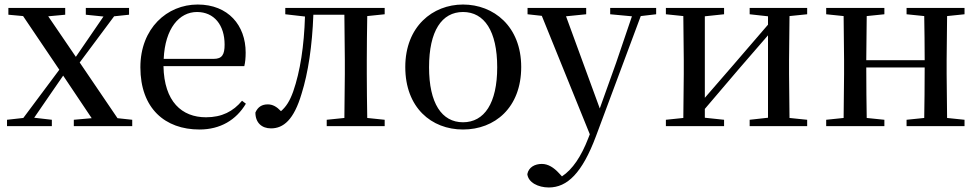

<svg xmlns="http://www.w3.org/2000/svg" viewBox="-20 -557 4323 848"><path d="M359 -492 437 -484 374 -392 315 -306 193 -485 268 -492V-522H17V-492L82 -486L242 -249L83 -36L11 -28V0H209V-28L131 -37L199 -136L259 -223L385 -35L306 -28V0H564V-28L499 -35L332 -281L484 -485L550 -492V-522H359Z M861 15C953 15 1023 -27 1066 -99L1049 -112C1010 -65 960 -39 890 -39C783 -39 705 -108 702 -265H1059C1063 -281 1065 -301 1065 -325C1065 -445 988 -537 853 -537C718 -537 600 -432 600 -260C600 -78 709 15 861 15ZM703 -297C709 -432 772 -504 850 -504C926 -504 972 -446 972 -360C972 -316 961 -297 924 -297Z M1500 0H1679V-28L1602 -36C1601 -92 1600 -175 1600 -230V-292C1600 -346 1601 -430 1602 -486L1679 -494V-522H1240V-494L1327 -484C1323 -354 1306 -242 1275 -153C1260 -111 1244 -86 1221 -66C1202 -86 1184 -96 1163 -96C1137 -96 1119 -85 1108 -60C1108 -15 1136 10 1177 10C1232 10 1278 -28 1312 -143C1341 -235 1359 -355 1364 -492H1501L1503 -292V-230L1501 -36L1423 -28V0Z M2025 15C2165 15 2282 -81 2282 -261C2282 -441 2160 -537 2025 -537C1891 -537 1770 -440 1770 -261C1770 -82 1885 15 2025 15ZM2025 -17C1931 -17 1875 -101 1875 -260C1875 -420 1931 -504 2025 -504C2119 -504 2176 -420 2176 -260C2176 -101 2119 -17 2025 -17Z M2675 -494 2771 -485 2701 -279 2629 -78 2480 -485 2569 -494V-522H2310V-494L2373 -487L2585 36L2578 54C2547 134 2509 191 2462 222L2449 208C2426 183 2401 167 2373 167C2343 167 2315 181 2309 212C2313 249 2357 271 2404 271C2485 271 2551 208 2612 45L2810 -486L2878 -494V-522H2675Z M3291 -494 3372 -485V-448L3217 -268L3093 -125V-485L3178 -494V-522H2921V-494L2998 -486L3000 -292V-230L2998 -36L2921 -28V0H3178V-28L3093 -37V-76L3243 -252L3372 -401V-37L3291 -28V0H3545V-28L3467 -36L3465 -230V-292L3467 -486L3545 -494V-522H3291Z M3984 -494 4062 -486C4063 -432 4064 -351 4064 -291H3806L3808 -486L3886 -494V-522H3629V-494L3706 -486L3708 -292V-230L3706 -36L3629 -28V0H3886V-28L3808 -36C3807 -92 3806 -179 3806 -259H4064C4064 -179 4063 -92 4062 -36L3984 -28V0H4240V-28L4163 -36L4161 -230V-292L4163 -486L4240 -494V-522H3984Z"/></svg>

Font: Noto Serif TC Medium
Style: Regular
Weight: 500
Designer: Ryoko NISHIZUKA 西塚涼子 (kana & ideographs); Frank Grießhammer (Latin, Greek & Cyrillic); Wenlong ZHANG 张文龙 (bopomofo); San
Foundry: Adobe
Version: Version 2.001;hotconv 1.1.0;makeotfexe 2.6.0